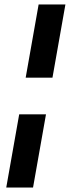

<svg xmlns="http://www.w3.org/2000/svg" viewBox="-20 -740 313 860"><path d="M95 -392 153 -720H273L215 -392ZM8 100 66 -228H186L128 100Z"/></svg>

Font: DM Sans 20pt SemiBold
Style: Italic
Weight: 600
Italic angle: -10°
Version: Version 4.004;gftools[0.9.30]